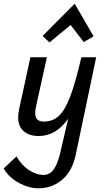

<svg xmlns="http://www.w3.org/2000/svg" viewBox="-52 -727 564 1036"><path d="M215 -498 178 -533 351 -707 453 -531 400 -500 329 -592ZM356 111Q337 198 282.5 243.5Q228 289 156 289Q104 289 50 260Q-4 231 -32 182L37 117Q65 166 105.5 191.5Q146 217 182 217Q215 217 236 189.5Q257 162 271 106L316 -87Q251 7 156 7Q107 7 76.5 -18.5Q46 -44 46 -95Q46 -110 51 -137L112 -418H201L143 -155Q138 -135 138 -116Q138 -92 150 -81.5Q162 -71 185 -71Q232 -71 265 -101Q298 -131 326.5 -205.5Q355 -280 387 -418H467Z"/></svg>

Font: Ysabeau Infant Semibold
Style: Italic
Weight: 600
Italic angle: -12°
Designer: Christian Thalmann (Catharsis Fonts)
Version: Version 0.003